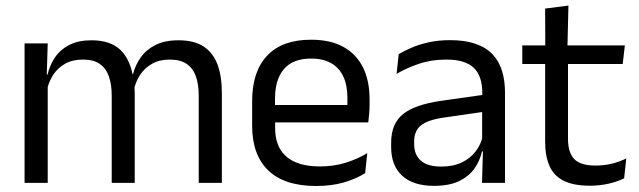

<svg xmlns="http://www.w3.org/2000/svg" viewBox="-20 -640 2236 672"><path d="M675.5 0V-305.5Q675.5 -344 665.8 -372.2Q656 -400.5 633.8 -416Q611.5 -431.5 574 -431.5Q538.5 -431.5 512.5 -417Q486.5 -402.5 470.5 -378.2Q454.5 -354 448 -323L435.5 -380.5H445.5Q453.5 -412 472.5 -439Q491.5 -466 524 -482.5Q556.5 -499 604.5 -499Q659 -499 692.2 -477.5Q725.5 -456 741 -414.8Q756.5 -373.5 756.5 -314.5V0ZM66 0V-488H147L143.5 -371L147 -366V0ZM371 0V-305.5Q371 -344 361.2 -372.2Q351.5 -400.5 329.5 -416Q307.5 -431.5 270 -431.5Q234 -431.5 208 -417Q182 -402.5 166 -377.8Q150 -353 143.5 -321.5L128.5 -379H146.5Q154 -412 172.5 -439.2Q191 -466.5 222.8 -482.8Q254.5 -499 300 -499Q367.5 -499 402.8 -464Q438 -429 447 -362Q449.5 -352 450.5 -340.2Q451.5 -328.5 451.5 -317V0Z M1087 11Q975.5 11 919 -43.5Q862.5 -98 862.5 -199.5V-286.5Q862.5 -389.5 915 -445.2Q967.5 -501 1068.5 -501Q1136.5 -501 1182 -475.8Q1227.5 -450.5 1250.5 -404Q1273.5 -357.5 1273.5 -293V-275Q1273.5 -259 1272.2 -243Q1271 -227 1269 -211.5H1194.5Q1195.5 -235.5 1195.8 -257Q1196 -278.5 1196 -296.5Q1196 -341 1181.8 -371.8Q1167.5 -402.5 1139.2 -418.8Q1111 -435 1068.5 -435Q1005.5 -435 974 -398.5Q942.5 -362 942.5 -294V-247.5L943 -237.5V-191Q943 -160.5 952 -136Q961 -111.5 980.2 -93.8Q999.5 -76 1029.2 -66.8Q1059 -57.5 1100 -57.5Q1147.5 -57.5 1188.5 -70Q1229.5 -82.5 1265.5 -104L1258 -34Q1225.5 -13.5 1182.5 -1.2Q1139.5 11 1087 11ZM905 -211.5V-272.5H1252V-211.5Z M1667 0 1670.5 -118.5 1667.5 -131V-286.5L1668 -315Q1668 -374.5 1637.8 -403Q1607.5 -431.5 1542 -431.5Q1489.5 -431.5 1445.8 -416.5Q1402 -401.5 1368 -381.5L1375.5 -450.5Q1394.5 -462 1420.8 -473.2Q1447 -484.5 1480.8 -492Q1514.5 -499.5 1555 -499.5Q1607.5 -499.5 1644.2 -486.8Q1681 -474 1703.8 -450Q1726.5 -426 1737 -392Q1747.5 -358 1747.5 -316V0ZM1499 10.5Q1426.5 10.5 1387.8 -24.8Q1349 -60 1349 -125.5V-140Q1349 -207.5 1390.8 -240.8Q1432.5 -274 1523.5 -287L1678 -309L1682.5 -250L1533.5 -228.5Q1477.5 -220.5 1453.5 -201.2Q1429.5 -182 1429.5 -144.5V-136.5Q1429.5 -98 1453.2 -77.5Q1477 -57 1524.5 -57Q1566.5 -57 1596.5 -71.5Q1626.5 -86 1645 -110.5Q1663.5 -135 1670 -165L1682.5 -110H1667Q1660 -78 1640.8 -50.5Q1621.5 -23 1587 -6.2Q1552.5 10.5 1499 10.5Z M2044.5 10Q1988 10 1953.5 -7Q1919 -24 1903.5 -58.5Q1888 -93 1888 -144.5V-452.5H1968V-154Q1968 -106 1990 -83.2Q2012 -60.5 2064 -60.5Q2093.5 -60.5 2120.8 -67Q2148 -73.5 2172 -85.5L2164.5 -16Q2141 -4 2109.5 3Q2078 10 2044.5 10ZM1808 -416V-481H2167L2159.5 -416ZM1888.5 -473 1888 -610 1969.5 -620.5 1966 -473Z"/></svg>

Font: Anek Latin
Style: Regular
Weight: 400
Designer: Yesha Goshar
Foundry: Ek Type
Version: Version 1.003